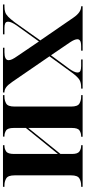

<svg xmlns="http://www.w3.org/2000/svg" viewBox="338 -914 576 1292"><g transform="rotate(90 626.0 -268.0)"><path d="M10 0V-10H24Q46 -10 61.5 -15Q77 -20 92.5 -35Q108 -50 130 -79L252 -251L98 -475Q63 -526 24 -526H22V-536H321V-526H294Q264 -526 254 -519Q244 -512 244 -501Q244 -482 265 -451L352 -323L443 -446Q454 -462 461 -476Q468 -490 468 -501Q468 -516 456.5 -521Q445 -526 424 -526H380V-536H576V-526H566Q536 -526 517 -514.5Q498 -503 471 -467L359 -313L532 -61Q552 -32 568 -21Q584 -10 600 -10H602V0H301V-10H331Q385 -10 385 -38Q385 -48 379 -61.5Q373 -75 354 -102L259 -242L150 -90Q139 -74 132.5 -60Q126 -46 126 -35Q126 -20 137 -15Q148 -10 168 -10H211V0Z M620 0V-10H631Q656 -10 676.5 -21.5Q697 -33 697 -77V-459Q697 -503 676.5 -514.5Q656 -526 631 -526H620V-536H900V-526H896Q875 -526 858 -515Q841 -504 841 -464V-170L1016 -387V-465Q1016 -503 999 -514.5Q982 -526 962 -526H957V-536H1237V-526H1226Q1201 -526 1180.5 -514Q1160 -502 1160 -459V-78Q1160 -34 1180.5 -22Q1201 -10 1226 -10H1237V0H957V-10H962Q982 -10 999 -21.5Q1016 -33 1016 -74V-370L841 -154V-72Q841 -32 858 -21Q875 -10 895 -10H899V0Z"/></g></svg>

Font: Noto Serif Display SemiCondensed
Style: Bold
Weight: 700
Width: 4
Designer: Monotype Design Team
Foundry: Monotype Imaging Inc.
Version: Version 2.009